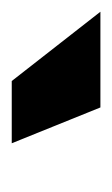

<svg xmlns="http://www.w3.org/2000/svg" viewBox="4 -861 191 327"><g transform="rotate(90 99.5 -697.5)"><path d="M-44 -773H119L180 -622H74Z"/></g></svg>

Font: Krub
Style: Bold
Weight: 700
Version: Version 1.000; ttfautohint (v1.6)